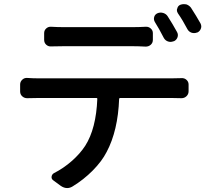

<svg xmlns="http://www.w3.org/2000/svg" viewBox="-20 -869 1040 945"><path d="M851.6 -710.9Q858.4 -698.2 853.5 -685.1Q848.6 -671.9 835.9 -666H834Q820.3 -660.2 806.6 -665Q793 -669.9 786.1 -682.6Q762.7 -728.5 742.2 -760.7Q735.4 -772.5 738.8 -785.2Q742.2 -797.9 754.9 -803.7Q768.6 -809.6 783.2 -805.2Q797.9 -800.8 805.7 -788.1Q829.1 -752 851.6 -710.9ZM631.8 -641.6H294.9Q266.6 -641.6 231.4 -640.6Q217.8 -639.6 207.5 -648.9Q197.3 -658.2 197.3 -672.9V-706.1Q197.3 -719.7 207.5 -729Q217.8 -738.3 231.4 -737.3Q262.7 -735.4 293.9 -735.4H631.8Q664.1 -735.4 697.3 -737.3Q710.9 -738.3 721.7 -729Q732.4 -719.7 732.4 -706.1V-672.9Q732.4 -658.2 722.2 -648.9Q711.9 -639.6 697.3 -639.6Q659.2 -641.6 631.8 -641.6ZM169.9 -483.4H824.2Q849.6 -483.4 873 -484.4Q887.7 -485.4 897.9 -476.1Q908.2 -466.8 908.2 -453.1V-419.9Q908.2 -405.3 897.9 -395.5Q887.7 -385.7 873 -385.7Q844.7 -386.7 824.2 -386.7H571.3Q567.4 -386.7 566.4 -382.8Q560.5 -225.6 504.9 -121.1Q481.4 -75.2 436.5 -29.8Q391.6 15.6 336.9 48.8Q324.2 56.6 310.5 56.6Q294.9 56.6 279.3 45.9L242.2 18.6Q232.4 11.7 233.9 0.5Q235.4 -10.7 245.1 -16.6Q293 -41 333.5 -76.7Q374 -112.3 399.4 -151.4Q453.1 -235.4 459 -382.8Q459 -386.7 455.1 -386.7H169.9Q141.6 -386.7 113.3 -385.7Q99.6 -385.7 89.4 -395Q79.1 -404.3 79.1 -418.9V-453.1Q79.1 -466.8 89.4 -476.6Q99.6 -486.3 113.3 -485.4Q142.6 -483.4 169.9 -483.4ZM855.5 -803.7Q850.6 -811.5 850.6 -819.3Q850.6 -823.2 852.5 -827.1Q855.5 -840.8 868.2 -845.7Q876 -848.6 884.8 -848.6Q890.6 -848.6 896.5 -847.7Q911.1 -842.8 919.9 -831.1Q945.3 -792 966.8 -753.9Q970.7 -746.1 970.7 -739.3Q970.7 -733.4 968.8 -728.5Q963.9 -714.8 951.2 -709H950.2Q942.4 -706.1 935.5 -706.1Q928.7 -706.1 922.9 -708Q909.2 -712.9 902.3 -725.6Q879.9 -768.6 855.5 -803.7Z"/></svg>

Font: Gen Jyuu Gothic L Monospace Medium
Style: Regular
Weight: 500
Designer: [Source Han Sans]
Ryoko NISHIZUKA  (kana & ideographs); Paul D. Hunt (Latin, Greek & Cyrillic); Wenlong ZHANG  (bopomofo
Version: Version 1.002.20150607